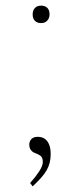

<svg xmlns="http://www.w3.org/2000/svg" viewBox="-20 -540 266 682"><path d="M96 122 87 110Q106 89 119 69Q132 49 132 36Q132 20 124.5 14Q117 8 103 3Q95 0 89.5 -7.5Q84 -15 84 -26Q84 -38 91.5 -46Q99 -54 114 -54Q129 -54 139 -47Q149 -40 154.5 -26.5Q160 -13 160 7Q160 24 156.5 38Q153 52 145.5 65Q138 78 126 91.5Q114 105 96 122ZM126 -458Q112 -458 104 -466Q96 -474 96 -489Q96 -503 104 -511.5Q112 -520 126 -520Q140 -520 148 -512Q156 -504 156 -489Q156 -476 148 -467Q140 -458 126 -458Z"/></svg>

Font: Lexend Deca Thin
Style: Regular
Weight: 250
Designer: Bonnie Shaver-Troup, Thomas Jockin
Foundry: Lexend
Version: Version 1.007